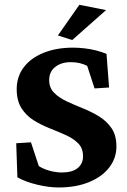

<svg xmlns="http://www.w3.org/2000/svg" viewBox="-20 -786 540 814"><path d="M228.5 8.8Q187.5 8.8 138.2 -2.9Q88.9 -14.6 53.7 -34.2L48.8 -178.7L111.3 -182.6L144.5 -82Q164.1 -69.3 190.9 -62Q217.8 -54.7 242.2 -54.7Q286.1 -54.7 309.1 -73.2Q332 -91.8 332 -123Q332 -157.2 312 -177.7Q292 -198.2 259.8 -212.9Q227.5 -227.5 191.4 -241.7Q155.3 -255.9 123 -275.9Q90.8 -295.9 70.8 -327.6Q50.8 -359.4 50.8 -408.2Q50.8 -460.9 80.6 -500.5Q110.4 -540 164.6 -562Q218.8 -584 290 -584Q312.5 -584 338.4 -581.1Q364.3 -578.1 388.7 -571.8Q413.1 -565.4 431.6 -557.6L442.4 -415L380.9 -411.1L349.6 -506.8Q319.3 -522.5 280.3 -522.5Q240.2 -522.5 214.4 -502.4Q188.5 -482.4 188.5 -446.3Q188.5 -414.1 209 -393.1Q229.5 -372.1 261.7 -356.9Q293.9 -341.8 330.6 -327.1Q367.2 -312.5 399.9 -292.5Q432.6 -272.5 453.1 -242.2Q473.6 -211.9 473.6 -165Q473.6 -115.2 442.9 -75.7Q412.1 -36.1 356.9 -13.7Q301.8 8.8 228.5 8.8ZM286.1 -616.2 225.6 -635.7 316.4 -765.6 429.7 -743.2Z"/></svg>

Font: Crimson Pro
Style: Bold
Weight: 700
Designer: Jacques Le Bailly
Foundry: Baron von Fonthausen
Version: Version 1.003